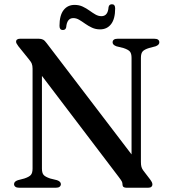

<svg xmlns="http://www.w3.org/2000/svg" viewBox="-20 -882 808 902"><path d="M266 -17Q266 -9.5 260.2 -4.8Q254.5 0 242.5 0H70Q58 0 52 -4.8Q46 -9.5 46 -17Q46 -29.5 64 -35.5L94.5 -43.5Q117 -51 125 -60.2Q133 -69.5 133 -90V-559.5Q133 -573.5 129.2 -583Q125.5 -592.5 110.5 -610L66.5 -664.5Q60.5 -673 58 -677.5Q55.5 -682 55.5 -686.5Q55.5 -693 60.5 -696.5Q65.5 -700 74 -700H162.5Q174 -700 182.2 -695.8Q190.5 -691.5 199 -679.5L617.5 -131L598 -90V-610Q598 -630.5 590.2 -639.8Q582.5 -649 559.5 -656.5L527 -664.5Q509 -671 509 -683Q509 -691 514.8 -695.5Q520.5 -700 532.5 -700H705Q717 -700 722.8 -695.5Q728.5 -691 728.5 -683Q728.5 -671 711 -664.5L680.5 -656.5Q658 -649.5 650 -640.2Q642 -631 642 -610V-121Q642 -107 644.5 -98Q647 -89 653.5 -80.5L684.5 -40Q691.5 -30.5 693.8 -25.2Q696 -20 696 -15Q696 -8.5 691 -4.2Q686 0 675.5 0H574Q555.5 0 555.5 -15Q555.5 -22.5 552.8 -28.5Q550 -34.5 537.5 -51L142 -571.5L177 -597V-90Q177 -70 184.5 -60.8Q192 -51.5 215.5 -43.5L248 -35.5Q266 -29 266 -17ZM450 -744Q429.5 -744 412.2 -752Q395 -760 380.2 -770.5Q365.5 -781 352 -789Q338.5 -797 324.5 -797Q294.5 -797 291 -754Q288.5 -741 275 -741Q259.5 -741 259.5 -760.5Q259.5 -809.5 278.5 -834.2Q297.5 -859 330.5 -859Q351.5 -859 368.5 -851Q385.5 -843 400 -832.5Q414.5 -822 428.2 -814Q442 -806 456.5 -806Q487 -806 490 -848.5Q492.5 -862 506 -862Q521 -862 521 -842.5Q521 -793.5 502 -768.8Q483 -744 450 -744Z"/></svg>

Font: Fraunces 28pt
Style: Regular
Weight: 400
Version: Version 1.000;[b76b70a41]